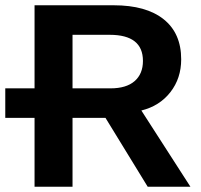

<svg xmlns="http://www.w3.org/2000/svg" viewBox="-20 -708 762 728"><path d="M702 0H540L380 -261H255V0H111V-261H0V-373H111V-688H411Q534 -688 600.5 -635Q667 -582 667 -483Q667 -411 626 -358.5Q585 -306 516 -289ZM522 -477Q522 -576 396 -576H255V-373H399Q459 -373 490.5 -400.5Q522 -428 522 -477Z"/></svg>

Font: Libra Sans
Style: Bold
Weight: 700
Foundry: Context Ltd
Version: Version 1.000